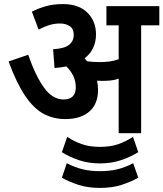

<svg xmlns="http://www.w3.org/2000/svg" viewBox="-20 -652 800 940"><path d="M460 -212Q460 -143 417.5 -106Q375 -69 300 -69Q241 -69 193 -95Q145 -121 103 -183Q61 -245 22 -351L118 -384Q155 -278 196.5 -221.5Q238 -165 291 -165Q351 -165 351 -225Q351 -255 339 -280Q327 -305 305 -327Q278 -321 247 -319L240 -411Q294 -414 317.5 -432Q341 -450 341 -481Q341 -511 321.5 -524Q302 -537 274 -537Q246 -537 220.5 -529Q195 -521 169 -507L136 -595Q165 -610 202.5 -621Q240 -632 288 -632Q366 -632 408 -590Q450 -548 450 -484Q450 -410 394 -366Q400 -360 407 -352Q435 -348 467 -348Q494 -348 516.5 -351Q539 -354 561 -362V-528H501V-622H760V-528H671V0H561V-267Q542 -260 522 -258Q502 -256 480 -256Q468 -256 455 -257Q460 -235 460 -212ZM469 148Q414 148 367.5 132.5Q321 117 283 93L309 18Q342 40 380 53.5Q418 67 469 67Q521 67 558.5 54Q596 41 631 18L657 93Q618 117 571.5 132.5Q525 148 469 148ZM469 268Q410 268 364 253Q318 238 283 218L307 147Q345 167 383.5 176.5Q422 186 469 186Q516 186 554 177Q592 168 632 147L657 218Q621 238 575.5 253Q530 268 469 268Z"/></svg>

Font: Noto Sans SemiCondensed SemiBold
Style: Regular
Weight: 600
Width: 4
Designer: Monotype Design Team
Foundry: Monotype Imaging Inc.
Version: Version 2.013; ttfautohint (v1.8.4.7-5d5b)